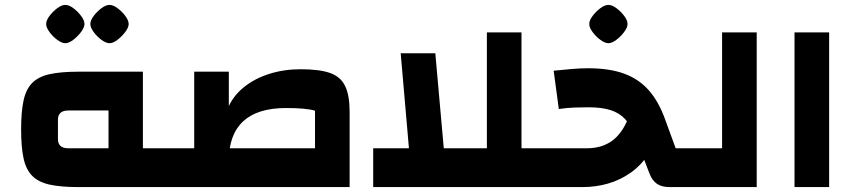

<svg xmlns="http://www.w3.org/2000/svg" viewBox="-20 -762 3474 782"><path d="M561 0V-158H639V0ZM299 0Q228 0 182.5 -10Q137 -20 111.5 -45.5Q86 -71 76 -117Q66 -163 66 -235Q66 -307 76 -353Q86 -399 111.5 -424.5Q137 -450 182.5 -460Q228 -470 299 -470H562V0ZM259 -158H422V-312H259Q237 -312 226.5 -302.5Q216 -293 216 -275V-195Q216 -177 226.5 -167.5Q237 -158 259 -158ZM639 0V-158Q648 -158 653.5 -136.5Q659 -115 659 -79Q659 -42 653.5 -21Q648 0 639 0ZM246 -586Q232 -586 213.5 -599.5Q195 -613 181.5 -631.5Q168 -650 168 -664Q168 -679 181.5 -697Q195 -715 213 -728.5Q231 -742 246 -742Q261 -742 279 -728.5Q297 -715 310.5 -697Q324 -679 324 -664Q324 -650 310 -631.5Q296 -613 278 -599.5Q260 -586 246 -586ZM426 -586Q412 -586 393.5 -599.5Q375 -613 361.5 -631.5Q348 -650 348 -664Q348 -679 361.5 -697Q375 -715 393 -728.5Q411 -742 426 -742Q441 -742 459 -728.5Q477 -715 490.5 -697Q504 -679 504 -664Q504 -650 490 -631.5Q476 -613 458 -599.5Q440 -586 426 -586Z M1263 0V-311Q1228 -322 1145 -322Q1029 -322 970.5 -268Q912 -214 912 -107H771V-470H912V-330Q933 -375 976 -409Q1019 -443 1078 -461.5Q1137 -480 1205 -480Q1282 -480 1325 -464.5Q1368 -449 1386 -411Q1404 -373 1404 -307V0ZM639 0V-158H1404V0ZM639 0Q629 0 624 -21Q619 -42 619 -79Q619 -115 624 -136.5Q629 -158 639 -158Z M1650 -107 1612 -545H1753L1792 -107ZM1500 0V-158H2181V0ZM1963 -107V-630H2104V-107ZM2181 0V-158Q2191 -158 2196 -136.5Q2201 -115 2201 -79Q2201 -42 2196 -21Q2191 0 2181 0Z M2707 0Q2675 0 2655.5 -13.5Q2636 -27 2625 -56L2565 -212Q2550 -251 2526.5 -276.5Q2503 -302 2467 -313.5Q2431 -325 2376 -325Q2350 -325 2320 -324Q2290 -323 2256 -318L2235 -474Q2274 -478 2309 -481Q2344 -484 2375 -484Q2463 -484 2523.5 -461.5Q2584 -439 2624.5 -392Q2665 -345 2691 -270L2732 -158H2789V0ZM2181 0V-158H2368Q2409 -158 2439 -170Q2469 -182 2489.5 -202.5Q2510 -223 2524 -249Q2538 -275 2547 -305L2678 -261Q2657 -190 2625 -140Q2593 -90 2550 -59.5Q2507 -29 2457 -14.5Q2407 0 2352 0ZM2789 0V-158Q2799 -158 2804 -136.5Q2809 -115 2809 -79Q2809 -42 2804 -21Q2799 0 2789 0ZM2181 0Q2171 0 2166 -21Q2161 -42 2161 -79Q2161 -115 2166 -136.5Q2171 -158 2181 -158ZM2458 -586Q2444 -586 2425.5 -599.5Q2407 -613 2393.5 -631.5Q2380 -650 2380 -664Q2380 -679 2393.5 -697Q2407 -715 2425 -728.5Q2443 -742 2458 -742Q2473 -742 2491 -728.5Q2509 -715 2522.5 -697Q2536 -679 2536 -664Q2536 -650 2522 -631.5Q2508 -613 2490 -599.5Q2472 -586 2458 -586Z M2789 0V-158H2921V-630H3062V0ZM2789 0Q2779 0 2774 -21Q2769 -42 2769 -79Q2769 -115 2774 -136.5Q2779 -158 2789 -158Z M3216 0V-630H3357V0Z"/></svg>

Font: Changa ExtraLight
Style: Bold
Weight: 700
Version: Version 3.002; ttfautohint (v1.8.2)